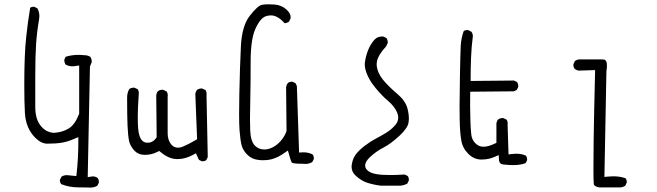

<svg xmlns="http://www.w3.org/2000/svg" viewBox="-20 -747 3040 888"><path d="M342.8 119.6Q368.7 119.6 382.6 120.1Q396.5 120.6 397.9 120.6Q416.5 120.6 430.2 111.8L437 98.1Q437.5 96.7 437.5 95.7Q437.5 83.5 431.2 76.2Q421.9 68.8 409.2 68.8Q405.8 68.8 401.4 69.8L385.7 72.3L396 -439L403.8 -459Q404.3 -460.4 404.3 -461.9Q404.3 -474.6 397.9 -483.9Q386.2 -491.7 370.1 -491.7H369.1Q355 -493.2 342.3 -493.2Q311 -493.2 283.7 -484.4L277.8 -472.2Q277.3 -470.7 277.3 -467.3Q277.3 -463.9 278.8 -458.7Q280.3 -453.6 283.7 -448.2Q297.9 -440.4 314.9 -440.4Q322.3 -440.4 330.6 -441.9L346.2 -444.3V-221.2L345.2 -218.8Q326.2 -169.9 297.9 -152.8Q271 -136.7 237.3 -133.3Q233.4 -132.8 230 -132.8Q226.6 -132.8 221.7 -133.3Q216.8 -133.8 210.4 -135.7Q204.1 -137.7 197.8 -140.6Q183.1 -147.9 170.9 -162.1Q143.1 -193.4 143.1 -252V-396.5Q143.1 -487.8 147 -544.4Q150.9 -601.1 160.6 -656.2Q162.1 -665 162.1 -671.9Q162.1 -692.4 152.8 -708.5L139.2 -715.3Q137.7 -715.8 135.7 -715.8Q133.8 -715.8 130.9 -715.3Q124.5 -714.4 119.6 -711.4Q108.4 -644 101.1 -575.2Q92.3 -495.6 92.3 -355.5Q92.3 -275.4 95.2 -223.6Q99.6 -153.3 143.1 -109.9Q170.4 -82.5 199.2 -82.5Q239.3 -82.5 266.6 -87.2Q293.9 -91.8 323.7 -105L342.3 -112.8V-92.8Q342.3 -17.1 334.5 54.2L333 67.4L299.8 64Q294.4 63 289.6 63Q275.9 63 264.6 69.8L257.3 84Q256.8 85 256.8 88.1Q256.8 91.3 258.3 95.7Q259.8 100.1 262.7 104.5Q300.3 119.6 342.8 119.6Z M915 -1Q926.3 -1 934.1 -6.3L940.9 -20.5L935.1 -306.2Q935.5 -309.6 935.5 -311.5Q935.5 -322.8 930.2 -330.6L915.5 -337.4Q914.1 -337.9 913.1 -337.9Q900.4 -337.9 891.1 -331.1Q884.8 -323.2 883.3 -313L891.6 -103L884.8 -99.1Q850.6 -79.1 825.7 -68.8Q814 -64 803.7 -64Q786.6 -64 774.4 -76.2L772.9 -78.1Q755.4 -97.7 755.4 -130.9V-300.3Q755.9 -303.7 755.9 -305.7Q755.9 -316.9 750.5 -324.2L734.9 -331.5Q733.4 -332 730 -332Q726.6 -332 720.9 -330.6Q715.3 -329.1 710.4 -325.2Q704.1 -317.4 702.6 -306.6L704.6 -112.3Q699.2 -104 695.3 -100.6Q682.1 -86.9 663.1 -86.9Q659.7 -86.9 655.8 -87.4Q645.5 -88.9 637.7 -96.7Q622.6 -111.8 619.1 -151.4Q617.2 -170.9 617.2 -207.5Q617.2 -244.1 621.6 -310.5Q622.1 -313.5 622.1 -315.4Q622.1 -326.7 616.7 -334.5L602.1 -341.3Q600.6 -341.8 597.2 -341.8Q593.8 -341.8 588.6 -340.3Q583.5 -338.9 578.1 -335.4Q567.9 -317.9 567.9 -295.9Q567.9 -212.4 569.8 -167Q571.8 -121.6 576.7 -96.2Q581.1 -72.3 603 -48.8Q621.1 -30.8 649.4 -30.8Q682.1 -30.8 708.5 -44.9L716.3 -48.8L723.1 -43.5Q758.8 -13.2 795.9 -11.2Q798.8 -11.2 801.8 -11.2Q836.9 -11.2 873.5 -31.2L886.2 -38.1L899.9 -7.8L912.6 -1.5Q914.1 -1 915 -1Z M1392.1 11.2Q1410.2 11.2 1424.3 2.4L1431.2 -11.2Q1431.6 -12.7 1431.6 -13.7Q1431.6 -25.4 1425.8 -32.7Q1407.2 -42.5 1383.8 -42.5Q1380.4 -42.5 1363.3 -41.5L1353 -349.1L1346.7 -362.3L1333.5 -368.7Q1332 -369.1 1328.6 -369.1Q1325.2 -369.1 1320.3 -367.7Q1315.4 -366.2 1311 -362.8Q1304.7 -354.5 1303.2 -343.8L1305.2 -141.1Q1300.3 -127.4 1295.7 -119.6Q1291 -111.8 1287.6 -106.9Q1278.8 -94.2 1267.6 -84Q1242.2 -61 1212.9 -56.2Q1207.5 -55.7 1202.1 -55.7Q1176.8 -55.7 1159.7 -72.8Q1139.2 -92.8 1137.2 -143.6Q1136.2 -166.5 1136.2 -199.2Q1136.2 -231.9 1137.7 -295.2Q1139.2 -358.4 1139.2 -460.9Q1139.2 -563.5 1160.6 -612.3Q1183.6 -664.1 1210.9 -672.4Q1222.2 -675.8 1232.9 -675.8Q1246.6 -675.8 1260.3 -668.9Q1276.9 -661.1 1296.4 -639.6Q1307.6 -640.1 1316.4 -647L1324.2 -662.1Q1324.2 -664.1 1324.2 -667.2Q1324.2 -670.4 1323.2 -675.8Q1319.8 -689 1305.7 -702.1Q1282.7 -723.6 1249.5 -726.1Q1235.8 -727.1 1220.5 -727.1Q1205.1 -727.1 1190.9 -724.6Q1171.4 -720.2 1135.3 -674.1Q1099.1 -627.9 1094.2 -534.2Q1089.4 -436 1086.9 -312.5Q1085.9 -261.2 1085.9 -215.8Q1085.9 -170.4 1087.9 -144Q1091.3 -99.1 1097.4 -75.4Q1103.5 -51.8 1124 -31.2Q1144.5 -10.7 1175.3 -7.3Q1186 -5.9 1196.8 -5.9Q1217.8 -5.9 1234.1 -10Q1250.5 -14.2 1265.4 -21.5Q1280.3 -28.8 1295.9 -40L1311.5 -50.8Q1319.8 -20.5 1323.2 -10.7Q1326.7 -1 1329.1 4.9Q1332 6.8 1341.6 8.5Q1351.1 10.3 1372.1 10.3Q1376 10.3 1380.4 10.3Q1386.7 11.2 1392.1 11.2Z M1851.6 60.1Q1813.5 62.5 1786.9 62.5Q1760.3 62.5 1748 61.5Q1735.8 60.5 1730.5 59.8Q1725.1 59.1 1719.7 58.1Q1690.9 53.2 1677.2 38.6Q1668.9 29.8 1668.9 18.6Q1668.9 0 1691.9 -21Q1720.7 -47.9 1755.4 -65.4Q1786.1 -81.1 1827.1 -118.7Q1865.7 -154.3 1869.6 -180.7Q1871.1 -189.5 1871.1 -196.8Q1871.1 -220.7 1864.3 -246.1Q1854.5 -281.7 1817.9 -312.5Q1776.9 -347.2 1752 -377.4Q1725.6 -409.7 1722.2 -444.8Q1722.2 -447.8 1722.2 -452.4Q1722.2 -457 1723.6 -464.8Q1730 -493.7 1765.6 -532.2L1772.9 -547.4Q1773.4 -548.8 1773.4 -549.8Q1773.4 -562 1767.6 -570.8L1752.9 -578.1Q1750 -578.1 1747.1 -578.1Q1737.8 -578.1 1729.5 -575.2Q1719.7 -571.8 1710.9 -562.5Q1692.9 -541 1683.1 -516.6Q1672.9 -491.7 1668.5 -463.9Q1667 -457.5 1667 -453.1Q1667 -439.9 1669.4 -428.7Q1679.7 -384.8 1718.3 -338.4Q1747.6 -303.2 1773.9 -281.2Q1803.7 -256.3 1816.4 -227.5Q1821.8 -214.8 1821.8 -203.1Q1821.8 -183.6 1807.6 -168Q1789.1 -147 1765.9 -132.8Q1742.7 -118.7 1718.5 -106Q1694.3 -93.3 1670.9 -75.7Q1647.5 -58.6 1629.6 -38.1Q1611.8 -17.6 1606.9 14.6Q1606 20 1606 24.4Q1606 47.9 1625 65.4Q1651.4 89.8 1679.7 98.6Q1709.5 107.9 1741.2 111.8H1830.6Q1848.6 110.4 1863.8 102.1L1870.6 88.4Q1871.1 86.9 1871.1 85.9Q1871.1 74.7 1865.7 66.9Z M2353 16.6Q2388.7 16.6 2411.1 7.3L2417.5 -5.4Q2418 -6.8 2418 -10Q2418 -13.2 2416.7 -18.1Q2415.5 -22.9 2412.1 -27.3Q2392.1 -36.1 2367.2 -36.1Q2357.4 -36.1 2346.7 -34.7L2332 -32.7L2327.6 -169.4Q2328.1 -172.9 2328.1 -176.3Q2328.1 -186 2322.8 -193.8L2308.1 -200.7Q2306.6 -201.2 2305.7 -201.2Q2293 -201.2 2283.7 -194.3Q2277.3 -186.5 2275.9 -175.8V-86.4L2268.6 -83Q2238.3 -68.4 2216.8 -68.4Q2201.2 -68.4 2189.5 -75.7Q2163.6 -92.8 2159.7 -124.5Q2156.7 -150.4 2155.5 -191.9Q2154.3 -233.4 2154.3 -260.5Q2154.3 -287.6 2154.8 -322.8L2356.9 -324.7L2370.1 -331.1L2376.5 -344.2Q2377 -345.7 2377 -346.7Q2377 -358.9 2371.1 -367.7L2357.4 -374.5L2156.7 -372.6V-385.7Q2156.7 -435.1 2158.7 -482.7Q2160.6 -530.3 2166.5 -575.7Q2167 -577.6 2167 -581.3Q2167 -585 2165.5 -590.1Q2164.1 -595.2 2159.7 -600.6L2145 -607.9Q2143.6 -608.4 2140.4 -608.4Q2137.2 -608.4 2132.8 -607.2Q2128.4 -606 2124.5 -603Q2112.8 -571.3 2110.8 -534.2Q2108.9 -492.7 2107.2 -395.3Q2105.5 -297.9 2105.5 -257.3Q2105.5 -216.8 2106 -195.3Q2106.9 -133.3 2113.8 -96.2Q2119.6 -61.5 2146 -35.6Q2170.4 -10.7 2202.1 -9.3Q2206.1 -9.3 2210 -9.3Q2240.2 -9.3 2269 -22L2286.6 -29.8L2287.6 -10.3Q2288.1 2.4 2293.9 8.1Q2299.8 13.7 2313.5 14.2Q2335.4 16.6 2353 16.6Z M2732.4 -422.9Q2726.6 -186.5 2725.6 -96.2Q2724.6 -5.9 2724.6 39.1Q2724.6 84 2726.1 101.1L2726.6 106.4Q2730.5 115.7 2751 119.6H2851.6Q2862.3 118.2 2871.6 112.3L2878.4 98.1Q2878.9 96.7 2878.9 95.7Q2878.9 85 2873.5 77.6Q2847.7 68.4 2816.4 68.4Q2803.7 68.4 2790.5 69.8L2775.4 71.3L2784.7 -418.5Q2787.1 -432.6 2787.1 -441.4Q2787.1 -450.2 2786.4 -453.9Q2785.6 -457.5 2785.2 -459.5Q2784.7 -461.4 2783.7 -462.9Q2782.2 -465.8 2780.8 -467.8Q2776.4 -472.2 2767.6 -472.2H2657.2Q2647 -470.7 2639.2 -465.3L2632.3 -450.7Q2631.8 -449.2 2631.8 -448.2Q2631.8 -436 2638.2 -428.2Q2646.5 -421.9 2656.7 -420.4Z"/></svg>

Font: NaikaiFont
Style: ExtraLight
Weight: 200
Version: Version 1.89